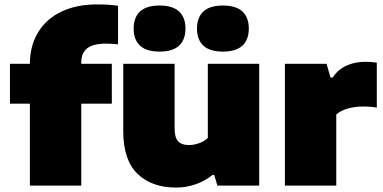

<svg xmlns="http://www.w3.org/2000/svg" viewBox="-20 -838 1728 867"><path d="M347 -557V-550H485V-370H347V0H115V-370H25V-550H115Q115 -630.5 151.5 -691.2Q188 -752 256.2 -785Q324.5 -818 418 -818Q445.5 -818 465.8 -816.8Q486 -815.5 513 -812V-638Q483 -641 458 -641Q400.5 -641 373.8 -619.8Q347 -598.5 347 -557Z M536.5 -246V-550H768.5V-259Q768.5 -217 784.2 -200Q800 -183 832.5 -183Q857 -183 880.2 -191.8Q903.5 -200.5 918.5 -215V-550H1150.5V0H961.5L947.5 -48H939.5Q905.5 -20.5 863.2 -5.8Q821 9 775.5 9Q664.5 9 600.5 -53.5Q536.5 -116 536.5 -246ZM583.5 -709Q583.5 -759 612.2 -786Q641 -813 700.5 -813Q760 -813 788.8 -786Q817.5 -759 817.5 -709Q817.5 -659 788.8 -632Q760 -605 700.5 -605Q641 -605 612.2 -632Q583.5 -659 583.5 -709ZM869.5 -709Q869.5 -759 898.2 -786Q927 -813 986.5 -813Q1046 -813 1074.8 -786Q1103.5 -759 1103.5 -709Q1103.5 -659 1074.8 -632Q1046 -605 986.5 -605Q927 -605 898.2 -632Q869.5 -659 869.5 -709Z M1266.5 -550H1454.5L1472.5 -488H1482.5Q1505.5 -523.5 1543.5 -541.2Q1581.5 -559 1631.5 -559Q1655.5 -559 1681.5 -555V-352Q1656.5 -357 1617.5 -357Q1582.5 -357 1549.5 -347.5Q1516.5 -338 1498.5 -321V0H1266.5Z"/></svg>

Font: Encode Sans Expanded Black
Style: Regular
Weight: 900
Width: 7
Designer: Multiple Designers
Foundry: Impallari Type
Version: Version 2.000